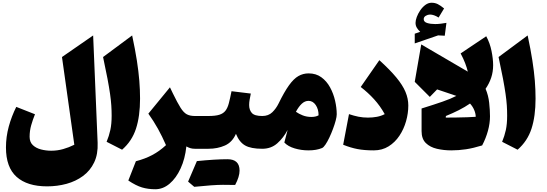

<svg xmlns="http://www.w3.org/2000/svg" viewBox="-20 -1084 3983 1399"><path d="M658.7 -825.7 691.4 -43.5Q694.8 39.6 666 99.6Q637.2 159.7 585 198.2Q532.7 236.8 465.1 255.4Q397.5 273.9 323.2 273.9Q178.7 273.9 101.1 204.8Q23.4 135.7 23.4 -9.8Q23.4 -86.9 43.9 -162.1Q64.5 -237.3 98.6 -305.2L234.9 -251.5Q218.8 -211.9 207.3 -171.4Q195.8 -130.9 195.8 -87.4Q195.8 -48.8 219.2 -26.6Q242.7 -4.4 278.8 4.9Q314.9 14.2 353 14.2Q397.9 14.2 439.7 2.4Q481.4 -9.3 521.5 -29.3L431.6 -668.5Z M942.9 -825.7Q964.8 -723.1 977.3 -643.1Q989.7 -563 995.1 -496.1Q1000.5 -429.2 1000.5 -365.2Q1000.5 -237.3 970.9 -146.5Q941.4 -55.7 869.6 6.8L756.8 -50.8Q774.4 -92.8 783.9 -136.7Q793.5 -180.7 793.5 -241.2Q793.5 -278.8 791 -315.9Q788.6 -353 782 -399.4Q775.4 -445.8 763.2 -510.7Q751 -575.7 731 -668.5Z M1218.3 -447.8 1239.7 -403.3Q1272.9 -335 1295.4 -299.3Q1317.9 -263.7 1341.1 -251.2Q1364.3 -238.8 1399.4 -238.8H1399.9V0H1399.4Q1381.8 0 1367.7 -4.2Q1353.5 -8.3 1337.9 -17.1Q1328.6 72.8 1296.1 143.3Q1263.7 213.9 1215.8 254.4Q1168 294.9 1111.8 294.9Q1058.6 294.9 1014.6 281.7Q970.7 268.6 915 231.4L970.2 90.8Q1037.6 73.2 1089.8 45.4Q1142.1 17.6 1189.5 -26.4Q1161.6 -90.3 1130.9 -145.8Q1100.1 -201.2 1061 -255.9Z M1414.6 89.8Q1549.3 76.2 1637.5 76.2Q1725.6 76.2 1725.6 159.2Q1725.6 203.1 1693.4 263.7Q1671.9 262.7 1604.2 262.7Q1536.6 262.7 1395.5 277.3Q1368.2 253.9 1350.6 239.3Q1385.3 157.2 1414.6 89.8ZM1399.9 0Q1388.2 0 1382.3 -8.3Q1376.5 -16.6 1376.5 -41V-197.8Q1376.5 -222.2 1382.3 -230.5Q1388.2 -238.8 1399.9 -238.8H1499.5Q1549.3 -238.8 1578.1 -247.8Q1606.9 -256.8 1622.8 -277.3Q1638.7 -297.9 1647.7 -332.8Q1656.7 -367.7 1667 -419.4L1807.6 -402.3Q1802.7 -379.9 1799.1 -358.6Q1795.4 -337.4 1795.4 -318.8Q1795.4 -283.2 1814.9 -261Q1834.5 -238.8 1890.6 -238.8H1891.1V0H1890.6Q1808.1 0 1765.9 -24.2Q1723.6 -48.3 1699.2 -108.9Q1672.4 -47.4 1618.7 -23.7Q1564.9 0 1499.5 0Z M2228.5 -549.3Q2282.7 -549.3 2321.5 -521Q2360.4 -492.7 2385 -447.5Q2409.7 -402.3 2421.6 -350.3Q2433.6 -298.3 2433.6 -251Q2433.6 -233.9 2426 -205.6Q2418.5 -177.2 2406.2 -144.5Q2394 -111.8 2379.9 -81.8Q2365.7 -51.8 2351.6 -30.8Q2337.4 -9.8 2326.7 -5.4Q2286.1 11.7 2227.5 11.7Q2175.3 11.7 2127 -2.7Q2078.6 -17.1 2051.8 -45.4L2075.7 -137.2Q2045.4 -79.6 2000.5 -39.8Q1955.6 0 1891.1 0Q1879.4 0 1873.5 -8.3Q1867.7 -16.6 1867.7 -41V-197.8Q1867.7 -222.2 1873.5 -230.5Q1879.4 -238.8 1891.1 -238.8Q1936 -238.8 1964.1 -266.1Q1992.2 -293.5 2009.8 -329.6Q2051.3 -414.6 2085.7 -462.4Q2120.1 -510.3 2154.3 -529.8Q2188.5 -549.3 2228.5 -549.3ZM2228 -349.1Q2201.7 -349.1 2179.2 -328.4Q2156.7 -307.6 2136.2 -269.5Q2157.7 -254.4 2186 -243.2Q2214.4 -231.9 2249.5 -231.9Q2263.2 -231.9 2276.4 -234.6Q2289.6 -237.3 2301.3 -243.7Q2301.3 -288.6 2280.5 -318.8Q2259.8 -349.1 2228 -349.1Z M2955.1 -315.4Q2955.1 -258.3 2938.7 -200.7Q2922.4 -143.1 2890.4 -95Q2858.4 -46.9 2811.5 -17.6Q2764.6 11.7 2703.6 11.7Q2635.3 11.7 2585.2 2.2Q2535.2 -7.3 2480.5 -29.3L2522.9 -252.4Q2559.1 -240.2 2592 -233.6Q2625 -227.1 2661.1 -227.1Q2695.3 -227.1 2726.3 -232.9Q2757.3 -238.8 2783.2 -252.4Q2750 -312.5 2705.6 -361.1Q2661.1 -409.7 2608.4 -450.2L2744.1 -645.5Q2821.8 -575.2 2867.9 -519.3Q2914.1 -463.4 2934.6 -414.3Q2955.1 -365.2 2955.1 -315.4Z M3305.2 -385.3 3165 -432.6 3111.8 -377.9 3002 -487.8 3049.3 -760.3 3388.7 -562Q3382.3 -589.4 3369.6 -622.8Q3356.9 -656.2 3336.4 -694.8L3522.9 -819.8Q3549.8 -770.5 3561.5 -712.4Q3573.2 -654.3 3573.2 -608.9Q3573.2 -560.1 3558.8 -517.3Q3544.4 -474.6 3518.1 -437Q3538.6 -389.2 3544.4 -335.2Q3550.3 -281.2 3550.3 -236.3Q3550.3 -185.5 3535.4 -130.9Q3520.5 -76.2 3493.2 -24.4Q3428.7 -4.4 3375 3.7Q3321.3 11.7 3268.1 11.7Q3213.4 11.7 3163.8 0.2Q3114.3 -11.2 3083 -41.5Q3051.8 -71.8 3051.8 -128.4V-293.5Q3143.1 -321.8 3204.6 -343.3Q3266.1 -364.7 3305.2 -385.3ZM3404.8 -329.6Q3367.2 -303.7 3322.8 -281.2Q3278.3 -258.8 3229 -238.8L3228 -227.1Q3265.1 -227.1 3306.2 -227.8Q3347.2 -228.5 3384.5 -229.7Q3421.9 -231 3446.3 -232.9Q3446.3 -255.4 3435.8 -281.2Q3425.3 -307.1 3404.8 -329.6ZM3067.4 -944.3Q3067.4 -924.3 3092.3 -916.5Q3117.2 -908.7 3150.9 -908.7Q3169.9 -908.7 3192.4 -911.4Q3214.8 -914.1 3232.9 -917.5L3220.7 -823.7L3172.4 -826.2L3002 -767.6V-838.4L3042 -852.1Q3026.9 -865.7 3017.3 -881.8Q3007.8 -897.9 3007.8 -917.5Q3007.8 -935.5 3016.8 -960.2Q3025.9 -984.9 3042 -1008.5Q3058.1 -1032.2 3079.3 -1048.1Q3100.6 -1064 3125 -1064Q3149.4 -1064 3169.7 -1054Q3189.9 -1043.9 3215.8 -1022.5L3175.8 -956.1Q3141.1 -978 3113.3 -978Q3098.1 -978 3082.8 -969.2Q3067.4 -960.4 3067.4 -944.3Z M3824.7 -825.7Q3846.7 -723.1 3859.1 -643.1Q3871.6 -563 3877 -496.1Q3882.3 -429.2 3882.3 -365.2Q3882.3 -237.3 3852.8 -146.5Q3823.2 -55.7 3751.5 6.8L3638.7 -50.8Q3656.2 -92.8 3665.8 -136.7Q3675.3 -180.7 3675.3 -241.2Q3675.3 -278.8 3672.9 -315.9Q3670.4 -353 3663.8 -399.4Q3657.2 -445.8 3645 -510.7Q3632.8 -575.7 3612.8 -668.5Z"/></svg>

Font: Pinar-FD Black
Style: Regular
Weight: 900
Designer: Amin Abedi
Version: Version 3.000